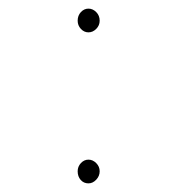

<svg xmlns="http://www.w3.org/2000/svg" viewBox="-20 -413 415 445"><path d="M185 -338Q175 -338 167.5 -346Q160 -354 160 -365Q160 -377 167.5 -385Q175 -393 185 -393Q195 -393 203 -385Q211 -377 211 -365Q211 -354 203 -346Q195 -338 185 -338ZM185 12Q174 12 167 4Q160 -4 160 -16Q160 -27 167.5 -35Q175 -43 185 -43Q195 -43 203 -35Q211 -27 211 -16Q211 -5 203 3.5Q195 12 185 12Z"/></svg>

Font: Inconsolata Condensed ExtraLight
Style: Regular
Weight: 200
Width: 3
Monospace: yes
Designer: Raph Levien, Cyreal, Brenton Simpson
Foundry: Raph Levien, Cyreal, Google
Version: Version 3.100; ttfautohint (v1.8.4.7-5d5b)